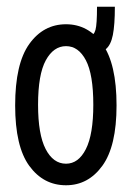

<svg xmlns="http://www.w3.org/2000/svg" viewBox="-20 -542 390 570"><path d="M176 8Q109 8 67 -49.5Q25 -107 25 -229Q25 -353 67 -411.5Q109 -470 176 -470Q242 -470 284 -411.5Q326 -353 326 -229Q326 -108 284 -50Q242 8 176 8ZM176 -56Q213 -56 235 -99.5Q257 -143 257 -231Q257 -321 235 -363Q213 -405 176 -405Q139 -405 116 -363Q93 -321 93 -231Q93 -143 115.5 -99.5Q138 -56 176 -56ZM321 -522Q321 -468 315 -438Q309 -408 294 -396Q279 -384 251 -384L248 -437Q259 -437 263.5 -453.5Q268 -470 268 -522Z"/></svg>

Font: Inconsolata ExtraCondensed Medium
Style: Regular
Weight: 500
Width: 2
Monospace: yes
Designer: Raph Levien, Cyreal, Brenton Simpson
Foundry: Raph Levien, Cyreal, Google
Version: Version 3.001; ttfautohint (v1.8.2.53-6de2)